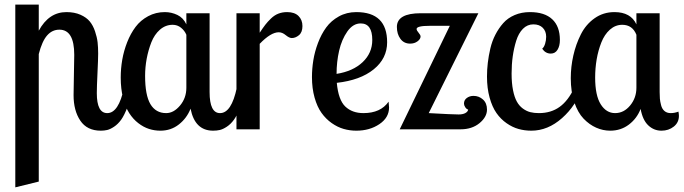

<svg xmlns="http://www.w3.org/2000/svg" viewBox="-20 -557 2945 827"><path d="M397 -155.8Q397 -69.8 441.9 -69.8Q491.2 -69.8 514.2 -179.2H550.8Q542.5 -131.3 529.1 -95.9Q515.6 -60.5 502 -41.5Q488.3 -22.5 471.4 -11.2Q454.6 0 441.7 2.9Q428.7 5.9 414.1 5.9Q355 5.9 325.9 -37.4Q296.9 -80.6 296.9 -147Q296.9 -159.2 298.3 -233.2Q299.8 -307.1 299.8 -320.8Q299.8 -429.2 235.8 -429.2Q204.6 -429.2 182.9 -404.3Q161.1 -379.4 147 -324.2V225.1L45.9 250V-537.1H147V-424.8Q190.4 -504.9 266.1 -504.9Q300.8 -504.9 326.7 -493.4Q352.5 -481.9 366.7 -464.6Q380.9 -447.3 389.4 -421.9Q397.9 -396.5 400.4 -374.8Q402.8 -353 402.8 -326.2Q402.8 -303.2 399.9 -242.7Q397 -182.1 397 -155.8Z M782.7 -500H882.8V-160.2Q882.8 -69.8 927.7 -69.8Q977.1 -69.8 1000 -179.2H1036.6Q1027.8 -131.3 1014.6 -95.9Q1001.5 -60.5 987.8 -41.5Q974.1 -22.5 957 -11.2Q939.9 0 926.8 2.9Q913.6 5.9 897.9 5.9Q819.3 5.9 800.8 -88.9Q784.7 -47.9 750.5 -21Q716.3 5.9 670.9 5.9Q645.5 5.9 621.8 -1.7Q598.1 -9.3 575.7 -26.6Q553.2 -43.9 536.6 -69.8Q520 -95.7 510 -135Q500 -174.3 500 -223.1Q500 -261.7 506.6 -299.8Q513.2 -337.9 527.8 -375.2Q542.5 -412.6 564 -441.2Q585.4 -469.7 618.2 -487.3Q650.9 -504.9 689.9 -504.9Q718.3 -504.9 743.9 -492.7Q769.5 -480.5 782.7 -452.1ZM695.8 -69.8Q728 -69.8 755.4 -102.3Q782.7 -134.8 782.7 -179.2V-407.2Q775.4 -424.8 759.8 -437.5Q744.1 -450.2 723.6 -450.2Q692.9 -450.2 668.9 -429.2Q645 -408.2 631.8 -374.5Q618.7 -340.8 611.8 -304Q605 -267.1 605 -230Q605 -147 627.9 -108.4Q650.9 -69.8 695.8 -69.8Z M998.5 -500H1098.6V-416Q1112.8 -437.5 1122.6 -450.2Q1132.3 -462.9 1147.2 -477.3Q1162.1 -491.7 1179.2 -498.3Q1196.3 -504.9 1216.8 -504.9Q1249 -504.9 1265.9 -488Q1282.7 -471.2 1282.7 -444.8Q1282.7 -418 1267.8 -405.5Q1252.9 -393.1 1236.8 -393.1Q1226.1 -393.1 1210.9 -405.5Q1195.8 -418 1180.7 -418Q1146.5 -418 1098.6 -368.2V0H998.5Z M1647.5 -375Q1647.5 -305.2 1589.6 -258.3Q1531.7 -211.4 1430.7 -200.2Q1437.5 -126.5 1467.3 -98.1Q1497.1 -69.8 1545.4 -69.8Q1619.6 -69.8 1653.8 -119.1Q1655.8 -101.6 1655.8 -94.2Q1655.8 -50.3 1614 -22.2Q1572.3 5.9 1514.6 5.9Q1486.8 5.9 1460.2 -1.7Q1433.6 -9.3 1408.7 -26.9Q1383.8 -44.4 1365 -70.6Q1346.2 -96.7 1335 -136.5Q1323.7 -176.3 1323.7 -225.1Q1323.7 -260.7 1329.6 -297.4Q1335.4 -334 1349.6 -371.8Q1363.8 -409.7 1385 -438.7Q1406.2 -467.8 1439.7 -486.3Q1473.1 -504.9 1514.6 -504.9Q1647.5 -504.9 1647.5 -375ZM1996.6 -85Q1989.3 -86.9 1983.9 -95.2Q1978.5 -103.5 1978.5 -110.8Q1978.5 -126 1990.7 -135Q2002.9 -144 2019.5 -144Q2043 -144 2060.3 -128.4Q2077.6 -112.8 2077.6 -85Q2077.6 -53.2 2045.4 -26.6Q2013.2 0 1963.4 0H1701.7L1917.5 -445.8H1831.5Q1774.4 -445.8 1774.4 -432.1Q1774.4 -425.8 1783 -416Q1791.5 -406.2 1791.5 -399.9Q1791.5 -388.7 1778.3 -378.9Q1765.1 -369.1 1746.6 -369.1Q1719.7 -369.1 1704.6 -389.9Q1689.5 -410.6 1689.5 -440.9Q1689.5 -500 1792.5 -500H2040.5L1826.7 -69.8Q1929.2 -64 1955.6 -64Q1973.1 -64 1984.1 -69.8Q1995.1 -75.7 1996.6 -85ZM1429.7 -238.8Q1500.5 -250 1542 -289.3Q1583.5 -328.6 1583.5 -384.8Q1583.5 -456.1 1533.7 -456.1Q1500.5 -456.1 1476.1 -421.4Q1451.7 -386.7 1440.7 -338.6Q1429.7 -290.5 1429.7 -238.8Z M2315.4 -347.2Q2323.2 -353.5 2327.9 -368.4Q2332.5 -383.3 2332.5 -398.9Q2332.5 -422.4 2317.9 -437.3Q2303.2 -452.1 2277.3 -452.1Q2251.5 -452.1 2232.4 -432.9Q2213.4 -413.6 2203.4 -381.3Q2193.4 -349.1 2188.5 -314Q2183.6 -278.8 2183.6 -240.2Q2183.6 -199.2 2189.7 -168.7Q2195.8 -138.2 2206.1 -119.6Q2216.3 -101.1 2231.9 -89.6Q2247.6 -78.1 2263.9 -74Q2280.3 -69.8 2301.3 -69.8Q2353.5 -69.8 2390.6 -96.7Q2427.7 -123.5 2453.6 -179.2H2487.3Q2461.9 -102.5 2400.9 -48.3Q2339.8 5.9 2268.6 5.9Q2239.7 5.9 2213.4 -1.5Q2187 -8.8 2161.9 -26.4Q2136.7 -43.9 2118.4 -70.1Q2100.1 -96.2 2088.9 -136.5Q2077.6 -176.8 2077.6 -227.1Q2077.6 -256.8 2081.1 -286.4Q2084.5 -315.9 2092 -348.1Q2099.6 -380.4 2113.8 -407.7Q2127.9 -435.1 2147.5 -457.3Q2167 -479.5 2196.8 -492.2Q2226.6 -504.9 2262.7 -504.9Q2325.7 -504.9 2358.6 -474.1Q2391.6 -443.4 2391.6 -384.8Q2391.6 -358.9 2381.3 -342.5Q2371.1 -326.2 2352.5 -326.2Q2329.6 -326.2 2315.4 -347.2Z M2721.2 -500H2821.3V-160.2Q2821.3 -143.6 2822.3 -132.1Q2823.2 -120.6 2827.4 -104.2Q2831.5 -87.9 2842 -78.9Q2852.5 -69.8 2869.1 -69.8Q2885.3 -69.8 2902.3 -76.2Q2904.3 -64.5 2904.3 -58.1Q2904.3 -29.3 2882.1 -11.7Q2859.9 5.9 2829.1 5.9Q2796.4 5.9 2772.2 -17.1Q2748 -40 2739.3 -87.9Q2723.6 -46.9 2689 -20.5Q2654.3 5.9 2608.4 5.9Q2577.1 5.9 2547.9 -7.1Q2518.6 -20 2493.7 -45.9Q2468.8 -71.8 2453.6 -116.9Q2438.5 -162.1 2438.5 -220.2Q2438.5 -269.5 2449.5 -317.9Q2460.4 -366.2 2481.9 -408.9Q2503.4 -451.7 2541 -478.3Q2578.6 -504.9 2626.5 -504.9Q2696.8 -504.9 2721.2 -452.1ZM2629.4 -69.8Q2667 -69.8 2694.1 -102.5Q2721.2 -135.3 2721.2 -179.2V-407.2Q2704.1 -450.2 2660.2 -450.2Q2630.4 -450.2 2606.9 -429.2Q2583.5 -408.2 2570.1 -374Q2556.6 -339.8 2550 -301.3Q2543.5 -262.7 2543.5 -223.1Q2543.5 -146 2567.4 -107.9Q2591.3 -69.8 2629.4 -69.8Z"/></svg>

Font: Lobster Two
Style: Regular
Weight: 400
Designer: Pablo Impallari
Foundry: Pablo Impallari. www.impallari.com
Version: Version 1.006